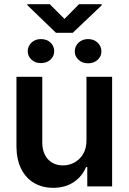

<svg xmlns="http://www.w3.org/2000/svg" viewBox="-20 -902 622 929"><path d="M398.4 -530.3H522.5V0H402.3V-93.8H396.5Q377.4 -47.9 336.2 -20.5Q294.9 6.8 237.3 6.8Q185.1 6.8 145 -16.6Q105 -40 82.5 -85Q60.1 -129.9 59.6 -192.4V-530.3H184.6V-211.9Q184.6 -178.7 197 -153.6Q209.5 -128.4 232.2 -115Q254.9 -101.6 285.2 -101.6Q313.5 -101.6 339.6 -115.5Q365.7 -129.4 382.1 -156.7Q398.4 -184.1 398.4 -222.7ZM177.7 -712.9Q206.5 -712.9 224.4 -696Q242.2 -679.2 242.2 -654.3Q242.2 -629.9 224.1 -613.3Q206.1 -596.7 177.7 -596.7Q150.4 -596.7 132.3 -613.3Q114.3 -629.9 114.3 -654.3Q114.3 -678.2 132.1 -695.6Q149.9 -712.9 177.7 -712.9ZM406.2 -712.9Q434.1 -712.9 452.4 -695.6Q470.7 -678.2 470.7 -653.3Q470.7 -629.4 452.4 -612.5Q434.1 -595.7 406.2 -595.7Q378.4 -595.7 360.1 -612.5Q341.8 -629.4 341.8 -653.3Q341.8 -678.2 360.1 -695.6Q378.4 -712.9 406.2 -712.9ZM292 -810.5 362.3 -881.8H471.7V-876L332 -743.2H251L112.3 -877V-881.8H220.7Z"/></svg>

Font: Pretendard SemiBold
Style: Regular
Weight: 600
Designer: Base glyphs from Inter by Rasmus Andersson; Hangeul glyphs from Noto Sans CJK(Source Han Sans) by Jang Soo-young and Kan
Foundry: Kil Hyung-jin
Version: Version 1.309